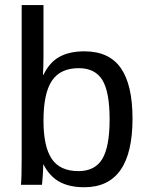

<svg xmlns="http://www.w3.org/2000/svg" viewBox="-20 -745 596 774"><path d="M514.2 -266.6Q514.2 9.8 319.8 9.8Q259.8 9.8 220 -12Q180.2 -33.7 155.3 -82H154.3Q154.3 -66.9 152.3 -35.9Q150.4 -4.9 149.4 0H64.5Q67.4 -26.4 67.4 -108.9V-724.6H155.3V-518.1Q155.3 -486.3 153.3 -443.4H155.3Q179.7 -494.1 220 -516.1Q260.3 -538.1 319.8 -538.1Q419.9 -538.1 467 -470.7Q514.2 -403.3 514.2 -266.6ZM421.9 -263.7Q421.9 -374.5 392.6 -422.4Q363.3 -470.2 297.4 -470.2Q223.1 -470.2 189.2 -419.4Q155.3 -368.7 155.3 -258.3Q155.3 -154.3 188.5 -104.7Q221.7 -55.2 296.4 -55.2Q362.8 -55.2 392.3 -104.2Q421.9 -153.3 421.9 -263.7Z"/></svg>

Font: TypoPRO Liberation Sans
Style: Regular
Weight: 400
Designer: Steve Matteson
Foundry: Ascender Corporation
Version: Version 2.00.1